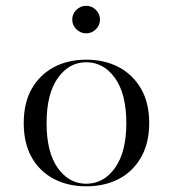

<svg xmlns="http://www.w3.org/2000/svg" viewBox="-20 -633 597 664"><path d="M278.2 11.3Q215.3 11.3 166.5 -14.1Q117.7 -39.5 89.9 -88.3Q62.1 -137.1 62.1 -207.3Q62.1 -277.4 89.9 -326.2Q117.7 -375 166.5 -400.8Q215.3 -426.6 278.2 -426.6Q341.9 -426.6 390.7 -400.8Q439.5 -375 467.7 -326.2Q496 -277.4 496 -207.3Q496 -137.9 467.7 -88.7Q439.5 -39.5 390.7 -14.1Q341.9 11.3 278.2 11.3ZM278.2 2.4Q338.7 2.4 377.8 -52.4Q416.9 -107.3 416.9 -207.3Q416.9 -308.1 377.8 -362.9Q338.7 -417.7 278.2 -417.7Q218.5 -417.7 179.8 -362.9Q141.1 -308.1 141.1 -207.3Q141.1 -106.5 179.8 -52Q218.5 2.4 278.2 2.4ZM278.2 -517.7Q258.1 -517.7 244 -531.9Q229.8 -546 229.8 -565.3Q229.8 -584.7 244 -598.8Q258.1 -612.9 278.2 -612.9Q297.6 -612.9 311.7 -598.8Q325.8 -584.7 325.8 -565.3Q325.8 -546 311.7 -531.9Q297.6 -517.7 278.2 -517.7Z"/></svg>

Font: Playfair 144pt SemiExpanded Light
Style: Regular
Weight: 300
Width: 6
Designer: Claus Eggers Sørensen
Foundry: Claus Eggers Sørensen
Version: Version 2.203